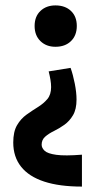

<svg xmlns="http://www.w3.org/2000/svg" viewBox="-20 -490 405 710"><path d="M241 -239Q250 -214 256.5 -181Q263 -148 263 -122Q263 -86 250 -64Q237 -42 218 -28.5Q199 -15 179.5 -5.5Q160 4 147 15.5Q134 27 134 45Q134 57 145 67.5Q156 78 188 82.5Q220 87 283 82V200Q200 200 143.5 181.5Q87 163 58 126.5Q29 90 29 37Q29 -3 43 -27Q57 -51 78 -66Q99 -81 120 -94Q141 -107 155 -123.5Q169 -140 169 -168Q169 -181 166.5 -195.5Q164 -210 160 -226ZM185 -470Q221 -470 242.5 -449.5Q264 -429 264 -394Q264 -359 242.5 -338Q221 -317 185 -317Q151 -317 129.5 -338Q108 -359 108 -394Q108 -429 129.5 -449.5Q151 -470 185 -470Z"/></svg>

Font: Ysabeau Office
Style: Bold
Weight: 700
Designer: Christian Thalmann (Catharsis Fonts)
Version: Version 2.001;gftools[0.9.30]; featfreeze: tnum,lnum,ss02